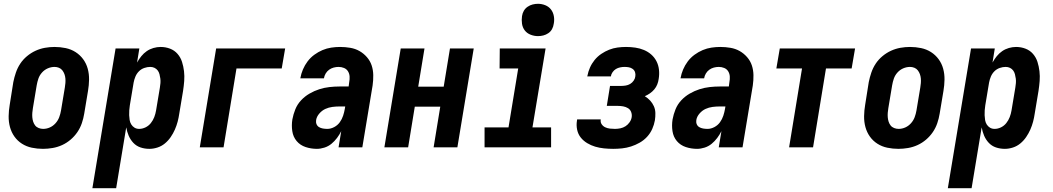

<svg xmlns="http://www.w3.org/2000/svg" viewBox="-20 -775 5540 1010"><path d="M206 8Q176 8 147.5 2Q119 -4 95.5 -19Q72 -34 56 -56.5Q40 -79 32.5 -106.5Q25 -134 25.5 -164Q26 -194 31 -223L50 -343Q55 -368 63.5 -393Q72 -418 86.5 -440Q101 -462 122 -479.5Q143 -497 167 -508Q191 -519 216.5 -523.5Q242 -528 267 -528Q297 -528 325.5 -522Q354 -516 377.5 -501Q401 -486 417.5 -463.5Q434 -441 441.5 -413.5Q449 -386 448.5 -356Q448 -326 443 -297L423 -177Q419 -152 410.5 -127Q402 -102 387 -80Q372 -58 351.5 -40.5Q331 -23 307 -12Q283 -1 257 3.5Q231 8 206 8ZM207 -97Q225 -97 242 -104.5Q259 -112 272 -126.5Q285 -141 291.5 -158.5Q298 -176 301 -194L321 -314Q323 -326 324 -338Q325 -350 324 -362Q323 -374 319 -385Q315 -396 308 -405Q301 -414 290 -418.5Q279 -423 267 -423Q249 -423 231.5 -415.5Q214 -408 201 -393.5Q188 -379 182 -361.5Q176 -344 173 -326L153 -206Q151 -194 150 -182Q149 -170 150 -158Q151 -146 154.5 -135Q158 -124 165 -115Q172 -106 183.5 -101.5Q195 -97 207 -97Z M466 215 588 -520H713L701 -446Q711 -464 723.5 -479.5Q736 -495 752 -506Q768 -517 787 -522.5Q806 -528 825 -528Q851 -528 874.5 -519Q898 -510 914 -491.5Q930 -473 937.5 -449.5Q945 -426 948 -400.5Q951 -375 949 -349Q947 -323 943 -297L923 -177Q920 -156 914.5 -135Q909 -114 900 -93.5Q891 -73 878 -54Q865 -35 847.5 -20.5Q830 -6 808.5 1Q787 8 766 8Q741 8 719 0.5Q697 -7 681.5 -23.5Q666 -40 657 -61Q648 -82 644 -105L591 215ZM712 -97Q729 -97 745.5 -105Q762 -113 773.5 -127.5Q785 -142 791.5 -159Q798 -176 801 -194L821 -314Q823 -326 824 -338Q825 -350 823.5 -361.5Q822 -373 819 -384.5Q816 -396 809.5 -404.5Q803 -413 793 -418Q783 -423 770 -423Q755 -423 739 -417.5Q723 -412 711 -400Q699 -388 692.5 -372.5Q686 -357 683 -341L663 -221Q661 -208 660 -195Q659 -182 659.5 -169Q660 -156 662 -143.5Q664 -131 670.5 -120.5Q677 -110 687.5 -103.5Q698 -97 712 -97Z M1031 0 1117 -520H1480L1462 -415H1224L1156 0Z M1647 8Q1616 8 1587.5 -1.5Q1559 -11 1540.5 -33Q1522 -55 1517.5 -85.5Q1513 -116 1518 -147Q1523 -174 1533.5 -200Q1544 -226 1563.5 -247Q1583 -268 1608 -282.5Q1633 -297 1659.5 -305.5Q1686 -314 1713 -317Q1740 -320 1766 -320H1814L1817 -343Q1820 -358 1819 -373Q1818 -388 1810.5 -400Q1803 -412 1789.5 -417.5Q1776 -423 1761 -423Q1748 -423 1735 -419.5Q1722 -416 1711 -408Q1700 -400 1693 -388Q1686 -376 1684 -363H1560V-364Q1564 -387 1573.5 -409.5Q1583 -432 1598 -452Q1613 -472 1633.5 -487Q1654 -502 1676.5 -511.5Q1699 -521 1722.5 -524.5Q1746 -528 1769 -528Q1796 -528 1822.5 -523.5Q1849 -519 1871 -506.5Q1893 -494 1910 -474.5Q1927 -455 1935 -431Q1943 -407 1943.5 -380Q1944 -353 1940 -325L1886 0H1761L1775 -85Q1766 -67 1753 -49.5Q1740 -32 1723.5 -18.5Q1707 -5 1686.5 1.5Q1666 8 1647 8ZM1702 -97Q1720 -97 1738 -106.5Q1756 -116 1767.5 -132Q1779 -148 1785 -166.5Q1791 -185 1794 -203L1796 -215H1766Q1747 -215 1728 -212.5Q1709 -210 1691.5 -202Q1674 -194 1660 -178Q1646 -162 1643 -144Q1641 -132 1645 -122Q1649 -112 1658 -106.5Q1667 -101 1678.5 -99Q1690 -97 1702 -97Z M2002 0 2088 -520H2213L2180 -319H2314L2347 -520H2472L2386 0H2261L2296 -214H2162L2127 0Z M2529 0V-105H2655L2706 -415H2608L2609 -520H2850L2781 -105H2879V0ZM2810 -585Q2790 -585 2771 -592.5Q2752 -600 2740.5 -615Q2729 -630 2726 -650Q2723 -670 2726 -690Q2728 -705 2735.5 -718Q2743 -731 2755.5 -739.5Q2768 -748 2782 -751.5Q2796 -755 2810 -755Q2830 -755 2848.5 -747.5Q2867 -740 2878.5 -725Q2890 -710 2893.5 -690Q2897 -670 2893 -650Q2891 -635 2884 -622Q2877 -609 2864.5 -600.5Q2852 -592 2838 -588.5Q2824 -585 2810 -585Z M3206 8Q3181 8 3157 5.5Q3133 3 3111 -3.5Q3089 -10 3069 -22Q3049 -34 3035 -51.5Q3021 -69 3016 -92.5Q3011 -116 3015 -140L3016 -147H3140V-145Q3138 -132 3145 -121.5Q3152 -111 3163.5 -105.5Q3175 -100 3188.5 -98.5Q3202 -97 3215 -97Q3229 -97 3243.5 -100Q3258 -103 3270.5 -111Q3283 -119 3292 -132Q3301 -145 3303 -159Q3305 -173 3300 -186Q3295 -199 3283.5 -206Q3272 -213 3258 -215.5Q3244 -218 3230 -218H3172L3189 -323H3247Q3259 -323 3271.5 -325Q3284 -327 3295 -333.5Q3306 -340 3313.5 -351Q3321 -362 3322 -373Q3324 -385 3320.5 -395.5Q3317 -406 3308 -412.5Q3299 -419 3288 -421Q3277 -423 3265 -423Q3254 -423 3242 -420.5Q3230 -418 3220 -412Q3210 -406 3202.5 -395.5Q3195 -385 3194 -374L3193 -373H3069L3070 -376Q3074 -398 3083.5 -419.5Q3093 -441 3108 -459.5Q3123 -478 3143 -491.5Q3163 -505 3184.5 -513.5Q3206 -522 3228.5 -525Q3251 -528 3273 -528Q3298 -528 3322 -524.5Q3346 -521 3367.5 -512Q3389 -503 3406 -488Q3423 -473 3433.5 -452.5Q3444 -432 3446.5 -408Q3449 -384 3445 -360Q3443 -345 3437.5 -331Q3432 -317 3422 -305Q3412 -293 3399 -284Q3386 -275 3372 -269Q3388 -259 3400 -246Q3412 -233 3419.5 -216.5Q3427 -200 3427.5 -180.5Q3428 -161 3425 -142Q3421 -119 3411 -96.5Q3401 -74 3384 -55.5Q3367 -37 3345 -24.5Q3323 -12 3299.5 -4.5Q3276 3 3252.5 5.5Q3229 8 3206 8Z M3647 8Q3616 8 3587.5 -1.5Q3559 -11 3540.5 -33Q3522 -55 3517.5 -85.5Q3513 -116 3518 -147Q3523 -174 3533.5 -200Q3544 -226 3563.5 -247Q3583 -268 3608 -282.5Q3633 -297 3659.5 -305.5Q3686 -314 3713 -317Q3740 -320 3766 -320H3814L3817 -343Q3820 -358 3819 -373Q3818 -388 3810.5 -400Q3803 -412 3789.5 -417.5Q3776 -423 3761 -423Q3748 -423 3735 -419.5Q3722 -416 3711 -408Q3700 -400 3693 -388Q3686 -376 3684 -363H3560V-364Q3564 -387 3573.5 -409.5Q3583 -432 3598 -452Q3613 -472 3633.5 -487Q3654 -502 3676.5 -511.5Q3699 -521 3722.5 -524.5Q3746 -528 3769 -528Q3796 -528 3822.5 -523.5Q3849 -519 3871 -506.5Q3893 -494 3910 -474.5Q3927 -455 3935 -431Q3943 -407 3943.5 -380Q3944 -353 3940 -325L3886 0H3761L3775 -85Q3766 -67 3753 -49.5Q3740 -32 3723.5 -18.5Q3707 -5 3686.5 1.5Q3666 8 3647 8ZM3702 -97Q3720 -97 3738 -106.5Q3756 -116 3767.5 -132Q3779 -148 3785 -166.5Q3791 -185 3794 -203L3796 -215H3766Q3747 -215 3728 -212.5Q3709 -210 3691.5 -202Q3674 -194 3660 -178Q3646 -162 3643 -144Q3641 -132 3645 -122Q3649 -112 3658 -106.5Q3667 -101 3678.5 -99Q3690 -97 3702 -97Z M4131 0 4199 -415H4064L4082 -520H4478L4460 -415H4325L4257 0Z M4706 8Q4676 8 4647.5 2Q4619 -4 4595.5 -19Q4572 -34 4556 -56.5Q4540 -79 4532.5 -106.5Q4525 -134 4525.5 -164Q4526 -194 4531 -223L4550 -343Q4555 -368 4563.5 -393Q4572 -418 4586.5 -440Q4601 -462 4622 -479.5Q4643 -497 4667 -508Q4691 -519 4716.5 -523.5Q4742 -528 4767 -528Q4797 -528 4825.5 -522Q4854 -516 4877.5 -501Q4901 -486 4917.5 -463.5Q4934 -441 4941.5 -413.5Q4949 -386 4948.5 -356Q4948 -326 4943 -297L4923 -177Q4919 -152 4910.5 -127Q4902 -102 4887 -80Q4872 -58 4851.5 -40.5Q4831 -23 4807 -12Q4783 -1 4757 3.5Q4731 8 4706 8ZM4707 -97Q4725 -97 4742 -104.5Q4759 -112 4772 -126.5Q4785 -141 4791.5 -158.5Q4798 -176 4801 -194L4821 -314Q4823 -326 4824 -338Q4825 -350 4824 -362Q4823 -374 4819 -385Q4815 -396 4808 -405Q4801 -414 4790 -418.5Q4779 -423 4767 -423Q4749 -423 4731.5 -415.5Q4714 -408 4701 -393.5Q4688 -379 4682 -361.5Q4676 -344 4673 -326L4653 -206Q4651 -194 4650 -182Q4649 -170 4650 -158Q4651 -146 4654.5 -135Q4658 -124 4665 -115Q4672 -106 4683.5 -101.5Q4695 -97 4707 -97Z M4966 215 5088 -520H5213L5201 -446Q5211 -464 5223.5 -479.5Q5236 -495 5252 -506Q5268 -517 5287 -522.5Q5306 -528 5325 -528Q5351 -528 5374.5 -519Q5398 -510 5414 -491.5Q5430 -473 5437.5 -449.5Q5445 -426 5448 -400.5Q5451 -375 5449 -349Q5447 -323 5443 -297L5423 -177Q5420 -156 5414.5 -135Q5409 -114 5400 -93.5Q5391 -73 5378 -54Q5365 -35 5347.5 -20.5Q5330 -6 5308.5 1Q5287 8 5266 8Q5241 8 5219 0.5Q5197 -7 5181.5 -23.5Q5166 -40 5157 -61Q5148 -82 5144 -105L5091 215ZM5212 -97Q5229 -97 5245.5 -105Q5262 -113 5273.5 -127.5Q5285 -142 5291.5 -159Q5298 -176 5301 -194L5321 -314Q5323 -326 5324 -338Q5325 -350 5323.5 -361.5Q5322 -373 5319 -384.5Q5316 -396 5309.5 -404.5Q5303 -413 5293 -418Q5283 -423 5270 -423Q5255 -423 5239 -417.5Q5223 -412 5211 -400Q5199 -388 5192.5 -372.5Q5186 -357 5183 -341L5163 -221Q5161 -208 5160 -195Q5159 -182 5159.5 -169Q5160 -156 5162 -143.5Q5164 -131 5170.5 -120.5Q5177 -110 5187.5 -103.5Q5198 -97 5212 -97Z"/></svg>

Font: Iosevka Extrabold Oblique
Style: Regular
Weight: 800
Italic angle: -9°
Monospace: yes
Designer: Belleve Invis
Foundry: Belleve Invis
Version: Version 32.5.0; ttfautohint (v1.8.4)